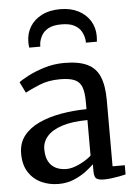

<svg xmlns="http://www.w3.org/2000/svg" viewBox="-57 -869 650 924"><g transform="rotate(-5 268.0 -407.5)"><path d="M188.9 11Q144.1 11 105.9 -6.5Q67.8 -24 44.5 -59.8Q21.3 -95.5 21.3 -150Q21.3 -200.5 48.7 -235.7Q76.2 -270.8 123.1 -292.5Q170.1 -314.2 229.5 -324.7Q289 -335.2 353.3 -336V-371.5Q353.3 -416.7 343.7 -442.6Q334.1 -468.4 309.5 -479.4Q284.9 -490.5 239.5 -490.5Q181.2 -490.5 137.4 -472Q93.6 -453.4 69.6 -440.6L43.9 -492.9Q54 -501.9 87.2 -519.6Q120.3 -537.4 167.3 -552.1Q214.3 -566.9 265.9 -566.9Q336.3 -566.9 377.6 -546.7Q418.8 -526.6 436.6 -483.2Q454.4 -439.8 454.4 -370.3V-51.1H513.4V-6.6Q502.3 -3.8 484.1 -0.3Q465.9 3.2 445.8 5.8Q425.6 8.4 408.7 8.4Q382.3 8.4 371.5 0.5Q360.7 -7.4 360.7 -37.1V-69Q348.2 -56.6 323.6 -37.6Q299 -18.6 264.8 -3.8Q230.6 11 188.9 11ZM232.5 -57.4Q259.2 -57.4 293.3 -73.1Q327.4 -88.8 353.3 -111.3V-283.3Q278.3 -282.9 229.8 -266.9Q181.3 -250.8 157.7 -223.6Q134.2 -196.4 134.2 -161.8Q134.2 -124.6 147 -101.6Q159.8 -78.6 182.1 -68Q204.4 -57.4 232.5 -57.4ZM268.4 -826.4Q319.4 -826.4 356.4 -807.3Q393.3 -788.2 413.2 -755.7Q433.1 -723.2 433.1 -682.2Q433.1 -676.2 432.6 -668.6Q432.1 -660.9 431.4 -655H378.3Q378.5 -657.9 378.3 -662.3Q378.2 -666.6 377.2 -671.9Q374.5 -690.8 364.1 -709.5Q353.7 -728.2 330.9 -740.6Q308.1 -753 268.4 -753Q228.6 -753 205.8 -740.6Q183 -728.1 172.6 -709.4Q162.2 -690.6 159.2 -671.8Q158.7 -666.6 158.5 -662.3Q158.2 -657.9 158.2 -655H104.7Q103.6 -660.9 103.1 -668.6Q102.7 -676.2 102.7 -682.4Q102.7 -723.3 122.6 -755.8Q142.4 -788.2 179.5 -807.3Q216.7 -826.4 268.4 -826.4Z"/></g></svg>

Font: Merriweather Light
Style: Regular
Weight: 300
Designer: Eben Sorkin
Foundry: Eben Sorkin
Version: Version 2.100